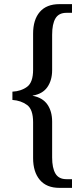

<svg xmlns="http://www.w3.org/2000/svg" viewBox="-20 -780 407 928"><path d="M267 128Q205 128 172.5 89.5Q140 51 140 -16V-189Q140 -251 111 -272.5Q82 -294 40 -297V-337Q82 -339 111 -360.5Q140 -382 140 -443V-617Q140 -685 172.5 -722.5Q205 -760 267 -760H328V-718H301Q264 -718 248 -691Q232 -664 232 -612V-441Q232 -392 209 -359Q186 -326 138 -318V-317Q186 -308 209 -275Q232 -242 232 -192V-19Q232 32 248 59Q264 86 301 86H328V128Z"/></svg>

Font: Noto Serif Ethiopic Condensed
Style: Regular
Weight: 400
Width: 3
Designer: Monotype Design Team
Foundry: Monotype Imaging Inc.
Version: Version 2.102; ttfautohint (v1.8.4.7-5d5b)